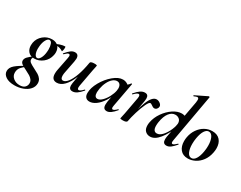

<svg xmlns="http://www.w3.org/2000/svg" viewBox="-155 -1321 2763 2199"><g transform="rotate(30 1226.0 -222.0)"><path d="M-47 181Q-47 136 -4 99Q39 62 123 18L130 26Q92 51 67.5 80Q43 109 43 151Q43 194 77 222Q111 250 161 250Q207 250 229 227.5Q251 205 251 174Q251 148 235.5 128.5Q220 109 199 96Q178 83 141 65Q96 44 74 27Q52 10 52 -14Q52 -40 74.5 -64Q97 -88 145 -123L152 -116Q142 -111 135.5 -98.5Q129 -86 129 -74Q129 -51 149 -36Q169 -21 213 1Q252 20 275.5 34.5Q299 49 316 72Q333 95 333 127Q333 173 302 208Q271 243 220 262Q169 281 110 281Q37 281 -5 252.5Q-47 224 -47 181ZM46 -212Q46 -228 49 -246Q61 -309 111 -350.5Q161 -392 225 -392Q278 -392 306.5 -361Q335 -330 335 -282Q335 -262 331 -246Q317 -179 266 -138.5Q215 -98 154 -98Q102 -98 74 -130Q46 -162 46 -212ZM244 -237Q246 -257 246 -269Q246 -311 235 -341Q224 -371 201 -371Q179 -371 160 -337Q141 -303 136 -253Q134 -229 134 -219Q134 -175 147 -147.5Q160 -120 180 -120Q202 -120 220.5 -152.5Q239 -185 244 -237ZM394 -396Q399 -396 399 -380Q399 -363 394.5 -345Q390 -327 386 -330Q370 -342 349 -348.5Q328 -355 307 -355Q283 -355 263 -346L262 -353Q292 -372 328.5 -384Q365 -396 394 -396Z M446 -69Q446 -95 451 -119L486 -297Q489 -312 489 -321Q489 -344 473 -344Q463 -344 451.5 -335.5Q440 -327 421 -309Q419 -307 417 -307Q414 -307 412 -310.5Q410 -314 413 -317Q447 -357 472.5 -376Q498 -395 526 -395Q575 -395 575 -338Q575 -324 570 -297L539 -138Q534 -116 534 -93Q534 -44 566 -44Q595 -44 626 -82.5Q657 -121 684 -196Q711 -271 728 -374L746 -373Q727 -255 692 -168Q657 -81 611.5 -34Q566 13 515 13Q446 13 446 -69ZM673 -44Q673 -59 676 -77L728 -374Q733 -394 784 -394Q801 -394 809 -391.5Q817 -389 817 -386L813 -365Q803 -318 802 -312L761 -89Q759 -80 759 -67Q759 -40 776 -40Q797 -40 834 -80Q835 -81 837 -81Q840 -81 842 -77.5Q844 -74 842 -71Q806 -29 777.5 -10Q749 9 720 9Q673 9 673 -44Z M880 -63Q880 -130 924.5 -209.5Q969 -289 1034.5 -344Q1100 -399 1158 -399Q1192 -399 1221 -380Q1250 -361 1253 -324L1193 -357Q1210 -359 1228.5 -373Q1247 -387 1260 -407Q1262 -409 1264 -409Q1267 -409 1270 -407Q1273 -405 1272 -404L1214 -89Q1211 -76 1211 -66Q1211 -42 1225 -42Q1244 -42 1279 -77Q1280 -78 1282 -78Q1285 -78 1287 -74.5Q1289 -71 1287 -69Q1223 9 1175 9Q1149 9 1137 -5.5Q1125 -20 1125 -51Q1125 -68 1128 -89L1153 -229L1174 -246Q1151 -167 1113 -108Q1075 -49 1031.5 -18Q988 13 947 13Q916 13 898 -6Q880 -25 880 -63ZM1158 -253Q1161 -270 1161 -283Q1161 -314 1147 -332Q1133 -350 1108 -350Q1080 -350 1052.5 -327Q1025 -304 1004.5 -263Q984 -222 975 -172Q970 -140 970 -124Q970 -91 981 -75.5Q992 -60 1011 -60Q1041 -60 1072.5 -91.5Q1104 -123 1127.5 -168.5Q1151 -214 1158 -253Z M1605 -395Q1629 -395 1651.5 -378Q1674 -361 1674 -339Q1674 -323 1661.5 -307.5Q1649 -292 1630 -292Q1612 -292 1591 -309Q1584 -314 1577 -318Q1570 -322 1563 -322Q1546 -322 1521 -269Q1496 -216 1473.5 -142Q1451 -68 1441 -12L1431 -13Q1461 -175 1504.5 -285Q1548 -395 1605 -395ZM1352 0Q1353 -7 1358.5 -30Q1364 -53 1368 -74L1409 -297Q1411 -313 1411 -318Q1411 -346 1393 -346Q1373 -346 1336 -306Q1335 -305 1333 -305Q1329 -305 1327 -308.5Q1325 -312 1328 -315Q1364 -357 1392.5 -376Q1421 -395 1450 -395Q1475 -395 1486 -381.5Q1497 -368 1497 -342Q1497 -327 1494 -309L1441 -12Q1439 -3 1425 2.5Q1411 8 1385 8Q1352 8 1352 0Z M1660 -86Q1660 -106 1664 -126Q1677 -196 1721 -259Q1765 -322 1823 -360.5Q1881 -399 1935 -399Q1970 -399 1994.5 -382Q2019 -365 2021 -332L1971 -246Q1924 -127 1867 -57Q1810 13 1749 13Q1711 13 1685.5 -11.5Q1660 -36 1660 -86ZM1953 -279Q1953 -313 1931.5 -331.5Q1910 -350 1880 -350Q1833 -350 1799 -305.5Q1765 -261 1752 -180Q1748 -156 1748 -131Q1748 -57 1799 -57Q1837 -57 1872.5 -98Q1908 -139 1930.5 -193Q1953 -247 1953 -279ZM1915 -48Q1915 -68 1919 -89L2011 -589Q2014 -609 2014 -622Q2014 -651 1995 -651Q1983 -651 1953 -637H1952Q1947 -637 1946 -642.5Q1945 -648 1949 -649L2104 -725H2106Q2110 -725 2113.5 -722Q2117 -719 2116 -717L2004 -89Q2001 -74 2001 -65Q2001 -42 2016 -42Q2026 -42 2038.5 -51Q2051 -60 2069 -77Q2071 -79 2073 -79Q2076 -79 2078 -75.5Q2080 -72 2077 -69Q2043 -29 2017 -10Q1991 9 1963 9Q1915 9 1915 -48Z M2114 -139Q2114 -169 2119 -193Q2130 -253 2162.5 -300Q2195 -347 2241 -373Q2287 -399 2340 -399Q2407 -399 2442.5 -358.5Q2478 -318 2478 -250Q2478 -223 2472 -193Q2459 -127 2424.5 -80.5Q2390 -34 2343.5 -10Q2297 14 2249 14Q2183 14 2148.5 -28.5Q2114 -71 2114 -139ZM2373 -149Q2380 -188 2380 -228Q2380 -293 2360.5 -334Q2341 -375 2307 -375Q2277 -375 2253.5 -340Q2230 -305 2218 -236Q2211 -197 2211 -157Q2211 -92 2230 -51.5Q2249 -11 2283 -11Q2315 -11 2338.5 -48Q2362 -85 2373 -149Z"/></g></svg>

Font: Cormorant Garamond
Style: Bold Italic
Weight: 700
Italic angle: -10°
Designer: Christian Thalmann (Catharsis Fonts)
Foundry: Catharsis Fonts
Version: Version 4.000